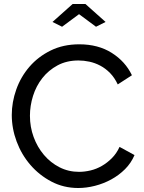

<svg xmlns="http://www.w3.org/2000/svg" viewBox="-20 -936 722 962"><path d="M243 -826 344 -916H408L509 -826L461 -802L376 -865L291 -802ZM39 -360Q39 -424 61.5 -487.5Q84 -551 127.5 -601.5Q171 -652 234 -683Q297 -714 377 -714Q472 -714 540 -671Q608 -628 641 -559L570 -513Q554 -547 531.5 -570Q509 -593 482.5 -607Q456 -621 428 -627Q400 -633 373 -633Q314 -633 268.5 -608.5Q223 -584 192 -544.5Q161 -505 145.5 -455.5Q130 -406 130 -356Q130 -300 148.5 -249.5Q167 -199 200 -160Q233 -121 278 -98Q323 -75 376 -75Q404 -75 433.5 -82Q463 -89 490 -104.5Q517 -120 540.5 -143.5Q564 -167 579 -200L654 -159Q637 -119 606.5 -88.5Q576 -58 537.5 -37Q499 -16 456 -5Q413 6 372 6Q299 6 238 -26Q177 -58 132.5 -109.5Q88 -161 63.5 -226.5Q39 -292 39 -360Z"/></svg>

Font: IngvarSans
Style: Regular
Weight: 500
Version: Version 3.000